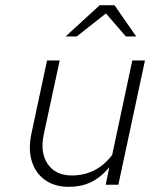

<svg xmlns="http://www.w3.org/2000/svg" viewBox="-20 -715 640 743"><path d="M247 8Q192 8 155 -18Q118 -44 103.5 -90Q89 -136 101 -195L162 -481H211L150 -198Q134 -125 164.5 -80.5Q195 -36 258 -36Q353 -36 414 -115L492 -481H541L438 0H389L403 -68Q370 -28 332 -10Q294 8 247 8ZM234 -574 366 -695H423L507 -574H467L390 -663L277 -574Z"/></svg>

Font: Red Hat Mono
Style: Italic
Weight: 300
Italic angle: -12°
Monospace: yes
Designer: Pentagram, MCKL
Foundry: Pentagram, MCKL
Version: Version 1.023